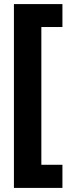

<svg xmlns="http://www.w3.org/2000/svg" viewBox="-20 -751 345 938"><path d="M285 167V54H182V-619H285V-731H48V167Z"/></svg>

Font: Noto Sans Lao UI ExtCond ExtBd
Style: Regular
Weight: 800
Width: 2
Designer: Monotype Design Team
Foundry: Monotype Imaging Inc.
Version: Version 2.000